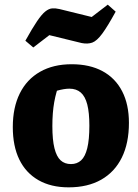

<svg xmlns="http://www.w3.org/2000/svg" viewBox="-20 -792 595 825"><path d="M275 13Q199 13 145 -18Q91 -49 63 -106.5Q35 -164 35 -246Q35 -330 65 -390.5Q95 -451 152 -483.5Q209 -516 288 -516Q366 -516 421 -486Q476 -456 505 -399.5Q534 -343 534 -264Q534 -177 503.5 -115Q473 -53 415 -20Q357 13 275 13ZM285 -87Q311 -87 328.5 -103Q346 -119 355 -155.5Q364 -192 364 -252Q364 -308 355 -343Q346 -378 327 -394.5Q308 -411 278 -411Q256 -411 224 -402Q192 -393 138 -375L238 -441Q221 -398 213 -353Q205 -308 205 -250Q205 -191 214 -155Q223 -119 240.5 -103Q258 -87 285 -87ZM123 -588 89 -617Q119 -671 139 -700.5Q159 -730 174.5 -742.5Q190 -755 204.5 -756Q219 -757 236 -753L374 -719L443 -772L477 -742Q442 -678 419 -647Q396 -616 376.5 -609Q357 -602 331 -607L192 -641Z"/></svg>

Font: Piazzolla Thin Black
Style: Regular
Weight: 900
Version: Version 2.005